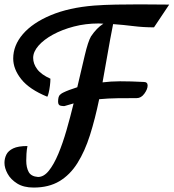

<svg xmlns="http://www.w3.org/2000/svg" viewBox="-29 -761 786 869"><path d="M123 87.9Q78.1 87.9 48.8 69.6Q19.5 51.3 5.4 25.4Q-8.8 -0.5 -8.8 -23.9Q-8.8 -43.9 -0.2 -61.3Q8.3 -78.6 30.8 -89.4Q53.2 -100.1 95.2 -100.1Q91.8 -82 90.8 -65.2Q89.8 -48.3 89.8 -34.2Q89.8 -2.9 100.8 17.3Q111.8 37.6 143.1 40Q169.4 40 192.1 11.7Q214.8 -16.6 234.9 -64.5Q254.9 -112.3 272 -171.6Q289.1 -231 304.2 -293L262.2 -280.8Q259.8 -280.3 246.8 -282.2Q233.9 -284.2 233.9 -300.8Q233.9 -324.2 242.4 -332Q251 -339.8 258.8 -342.8Q268.6 -347.7 284.7 -353.8Q300.8 -359.9 320.8 -366.2Q339.4 -445.8 354.5 -509.8Q369.6 -573.7 382.8 -596.2Q408.7 -634.8 439 -653.8Q434.1 -653.8 428.2 -654.3Q422.4 -654.8 417 -654.8Q358.4 -654.8 305.2 -640.9Q252 -627 210.4 -604.2Q168.9 -581.5 145 -554Q121.1 -526.4 121.1 -499Q121.1 -472.2 139.4 -447.8Q157.7 -423.3 199.2 -404.8Q199.2 -391.1 197 -373.3Q194.8 -355.5 191.4 -341.3Q188 -327.1 185.1 -323.2Q104 -356.4 67.4 -402.3Q30.8 -448.2 30.8 -496.1Q30.8 -555.7 74.7 -606.7Q118.7 -657.7 200.7 -692.1Q282.7 -726.6 397 -735.8Q444.3 -739.3 496.1 -740.2Q547.9 -741.2 602.1 -741.2Q638.2 -741.2 671.1 -740.7Q704.1 -740.2 736.8 -740.2L668 -637.2Q620.1 -637.2 575.4 -642.8Q530.8 -648.4 482.9 -651.9Q469.2 -582.5 457.8 -516.1Q446.3 -449.7 435.1 -388.2Q453.6 -390.6 473.4 -391.8Q493.2 -393.1 514.2 -393.1Q564 -393.1 621.1 -390.1Q639.2 -390.1 639.2 -374Q639.2 -357.4 624.5 -337.2Q609.9 -316.9 589.8 -316.9Q544.9 -316.9 503.2 -316.4Q461.4 -315.9 419.9 -312Q401.4 -222.7 378.2 -149.4Q355 -76.2 321.5 -22.9Q288.1 30.3 240 59.1Q191.9 87.9 123 87.9Z"/></svg>

Font: Norican
Style: Regular
Weight: 400
Designer: Vernon Adams
Foundry: Vernon Adams
Version: Version 1.100; ttfautohint (v1.8.4.7-5d5b);gftools[0.9.33]